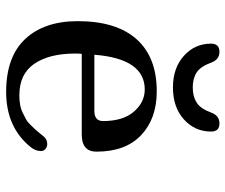

<svg xmlns="http://www.w3.org/2000/svg" viewBox="-76 -676 751 640"><g transform="rotate(90 300.0 -355.5)"><path d="M418 -683Q418 -629 377.5 -592.5Q337 -556 271 -556Q206 -556 165.5 -592.5Q125 -629 125 -683Q125 -711 152 -711Q178 -711 188 -684Q201 -648 221 -635Q241 -622 271 -622Q301 -622 321.5 -635Q342 -648 355 -684Q365 -711 391 -711Q418 -711 418 -683ZM435 -126Q445 -137 460 -137Q469 -137 476 -131Q483 -125 483 -116Q483 -98 470 -82Q404 0 286 0Q169 0 109.5 -63.5Q50 -127 50 -239Q50 -367 110 -434.5Q170 -502 284 -502Q375 -502 430 -450Q485 -398 485 -301Q485 -252 428 -252H159Q158 -244 158 -230Q158 -144 192 -94Q226 -44 297 -44Q314 -44 328.5 -46.5Q343 -49 356 -55.5Q369 -62 377.5 -66.5Q386 -71 396.5 -82Q407 -93 411 -97Q415 -101 424.5 -113Q434 -125 435 -126ZM278 -462Q175 -462 162 -294H349Q383 -294 383 -323Q383 -390 351.5 -426Q320 -462 278 -462Z"/></g></svg>

Font: Marmelad
Style: Regular
Weight: 400
Designer: Manvel Shmavonyan
Foundry: Cyreal
Version: Version 1.001;PS 001.001;hotconv 1.0.88;makeotf.lib2.5.64775